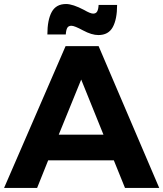

<svg xmlns="http://www.w3.org/2000/svg" viewBox="-23 -928 806 948"><path d="M267.1 -263.2H487.8L377.9 -535.2ZM594.2 0 539.1 -136.2H214.8L160.2 0H-2.9L300.8 -700.2H463.9L763.2 0ZM462.9 -754.9Q429.7 -754.9 387.2 -777.8Q344.7 -800.8 329.8 -800.8Q314.9 -800.8 309.1 -790.3Q303.2 -779.8 301.8 -757.8H210.9Q210.9 -829.6 232.4 -868.9Q253.9 -908.2 303.2 -908.2Q336.4 -908.2 392.1 -878.9Q422.9 -860.8 437 -860.8Q451.2 -860.8 457 -871.8Q462.9 -882.8 463.9 -903.8H555.2Q555.2 -833 533.7 -793.9Q512.2 -754.9 462.9 -754.9Z"/></svg>

Font: Montserrat-SemiBold
Style: Regular
Weight: 600
Designer: Julieta Ulanovsky
Foundry: Julieta Ulanovsky
Version: Version 6.001